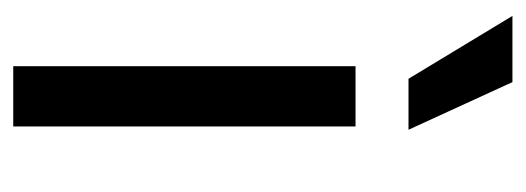

<svg xmlns="http://www.w3.org/2000/svg" viewBox="-272 -522 794 290"><g transform="rotate(90 125.0 -377.0)"><path d="M80 0V-517H171V0ZM99 -597 4 -754H104L176 -597Z"/></g></svg>

Font: Bricolage Grotesque 10pt
Style: Regular
Weight: 400
Designer: Mathieu Triay
Foundry: Atelier Triay
Version: Version 1.000; ttfautohint (v1.8.4.7-5d5b);gftools[0.9.32]